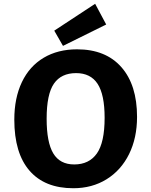

<svg xmlns="http://www.w3.org/2000/svg" viewBox="-20 -976 795 1009"><path d="M700.2 -361.8Q700.2 -251 658.2 -166Q616.2 -81.1 540 -33.9Q463.9 13.2 365.2 13.2Q215.3 13.2 135.3 -78.9Q55.2 -170.9 55.2 -347.2Q55.2 -460.9 95 -544.4Q134.8 -627.9 209.5 -672.4Q284.2 -716.8 384.8 -716.8Q535.2 -716.8 617.7 -623.3Q700.2 -529.8 700.2 -361.8ZM225.1 -352.1Q225.1 -228 260 -169.9Q294.9 -111.8 370.1 -111.8Q448.2 -111.8 489 -169.4Q529.8 -227.1 529.8 -356.9Q529.8 -479 492.9 -535.4Q456.1 -591.8 379.9 -591.8Q301.8 -591.8 263.4 -536.4Q225.1 -481 225.1 -352.1ZM265.1 -814.9 480 -956.1 538.1 -847.2 311 -734.9Z"/></svg>

Font: Kadwa
Style: Bold
Weight: 700
Designer: Sol Matas
Foundry: Sol Matas
Version: Version 1.001;PS 001.000;hotconv 1.0.70;makeotf.lib2.5.58329